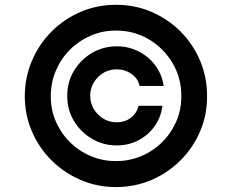

<svg xmlns="http://www.w3.org/2000/svg" viewBox="-20 -758 955 790"><path d="M457 11.7Q379.9 11.7 311.8 -17.6Q243.7 -46.9 191.9 -98.4Q140.1 -149.9 111.1 -217.8Q82 -285.6 82 -363.3Q82.5 -440.9 111.8 -509Q141.1 -577.1 192.6 -628.7Q244.1 -680.2 312 -709.2Q379.9 -738.3 457 -738.3Q535.2 -738.3 603 -709.2Q670.9 -680.2 722.4 -628.7Q773.9 -577.1 803 -509Q832 -440.9 832 -363.3Q832.5 -285.6 803.5 -217.8Q774.4 -149.9 722.9 -98.4Q671.4 -46.9 603.3 -17.6Q535.2 11.7 457 11.7ZM457 -95.2Q513.2 -95.2 562 -116Q610.8 -136.7 647.7 -173.6Q684.6 -210.4 705.6 -259Q726.6 -307.6 726.1 -363.3Q726.1 -438 689.7 -499Q653.3 -560.1 592.5 -596.2Q531.7 -632.3 457 -632.3Q401.9 -632.3 353.3 -611.3Q304.7 -590.3 267.8 -553.5Q231 -516.6 210 -467.8Q189 -418.9 189 -363.3Q188.5 -308.1 209.2 -259.5Q230 -210.9 267.1 -173.8Q304.2 -136.7 352.8 -116Q401.4 -95.2 457 -95.2ZM256.8 -363.3Q256.3 -419.9 283.9 -466.1Q311.5 -512.2 357.9 -539.8Q404.3 -567.4 460.4 -567.4Q509.8 -567.4 551.3 -545.9Q592.8 -524.4 619.9 -487.5Q647 -450.7 653.3 -404.3H554.2Q548.3 -434.6 521.5 -453.6Q494.6 -472.7 460.4 -472.7Q415.5 -472.7 383.5 -440.9Q351.6 -409.2 351.1 -363.8Q351.6 -318.8 383.5 -286.9Q415.5 -254.9 460.4 -254.9Q494.6 -254.9 519 -273.9Q543.5 -293 549.8 -322.8H648.4Q642.6 -276.4 616.7 -239.5Q590.8 -202.6 550.3 -181.2Q509.8 -159.7 460.4 -159.7Q404.3 -159.7 357.9 -187.3Q311.5 -214.8 283.9 -261Q256.3 -307.1 256.8 -363.3Z"/></svg>

Font: Inter Semi Bold
Style: Regular
Weight: 600
Designer: Rasmus Andersson
Foundry: rsms
Version: Version 4.000;git-e0f93cc